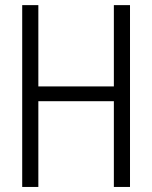

<svg xmlns="http://www.w3.org/2000/svg" viewBox="-20 -740 602 760"><path d="M67.9 -719.7H131.8V-397.9H430.7V-719.7H494.6V0H430.7V-339.4H131.8V0H67.9Z"/></svg>

Font: Reddit Mono Light
Style: Regular
Weight: 300
Monospace: yes
Designer: Stephen Hutchings
Foundry: Reddit
Version: Version 1.011